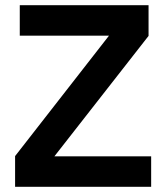

<svg xmlns="http://www.w3.org/2000/svg" viewBox="-20 -718 639 738"><path d="M561 0H38V-118L399 -581H56V-698H551V-580L189 -117H561Z"/></svg>

Font: IBM Plex Sans Hebrew SmBld
Style: Regular
Weight: 600
Designer: Mike Abbink, Paul van der Laan, Pieter van Rosmalen, Yanek Iontef
Foundry: Bold Monday
Version: Version 1.3